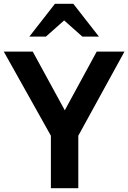

<svg xmlns="http://www.w3.org/2000/svg" viewBox="-20 -993 677 1013"><path d="M248.5 -276.9 0 -720.7H152.8L321.8 -411.1L490.2 -720.7H636.7L393.1 -276.9V0H248.5ZM134.8 -799.8 270 -973.1H366.7L502 -799.8H414.6L318.4 -885.3L222.2 -799.8Z"/></svg>

Font: Monda
Style: Bold
Weight: 700
Designer: Vernon Adams
Foundry: Vernon Adams
Version: Version 2.100; ttfautohint (v1.8.3)